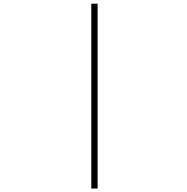

<svg xmlns="http://www.w3.org/2000/svg" viewBox="-20 -831 1040 1069"><path d="M488.3 218.8V-810.5H523.4V218.8Z"/></svg>

Font: Gen Shin Gothic Monospace ExtraLight
Style: Regular
Weight: 200
Designer: [Source Han Sans]
Ryoko NISHIZUKA  (kana & ideographs); Paul D. Hunt (Latin, Greek & Cyrillic); Wenlong ZHANG  (bopomofo
Version: Version 1.002.20150607